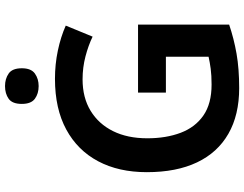

<svg xmlns="http://www.w3.org/2000/svg" viewBox="-124 -839 973 765"><g transform="rotate(-90 362.5 -456.5)"><path d="M376 -393H647V-30Q591 -11 531 -0.5Q471 10 394 10Q287 10 212 -33Q137 -76 98 -158Q59 -240 59 -358Q59 -470 102.5 -552Q146 -634 229 -679Q312 -724 431 -724Q489 -724 543.5 -712.5Q598 -701 643 -681L599 -574Q564 -591 520 -602.5Q476 -614 429 -614Q356 -614 303.5 -582Q251 -550 222.5 -492.5Q194 -435 194 -356Q194 -281 216 -223Q238 -165 285 -132.5Q332 -100 408 -100Q445 -100 471 -103.5Q497 -107 519 -112V-282H376ZM402 -923Q431 -923 452 -908.5Q473 -894 473 -856Q473 -819 452 -804Q431 -789 402 -789Q372 -789 351.5 -804Q331 -819 331 -856Q331 -894 351.5 -908.5Q372 -923 402 -923Z"/></g></svg>

Font: Noto Sans Adlam Unjoined SemiBold
Style: Regular
Weight: 600
Version: Version 3.001